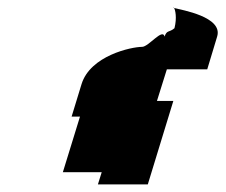

<svg xmlns="http://www.w3.org/2000/svg" viewBox="-20 -796 592 504"><path d="M168 -490H190L145 -344H247L237 -312H368L435 -531H392L418 -614H524L550 -700C566 -752 456 -770 437 -775C440 -770 445 -750 438 -722C424 -710 418 -718 412 -700C407 -723 370 -673 353 -673C325 -673 217 -650 194 -575ZM437 -775C436 -776 437 -776 436 -776C433 -776 433 -776 437 -775Z"/></svg>

Font: bitstorm
Style: ulcnobl
Weight: 400
Version: Version 0.2